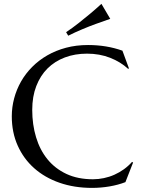

<svg xmlns="http://www.w3.org/2000/svg" viewBox="-20 -941 717 977"><path d="M636.2 -592.8 631.8 -590.8Q593.8 -626 540.3 -647Q486.8 -668 422.9 -668Q361.3 -668 310.1 -648.7Q258.8 -629.4 221.9 -592.8Q185.1 -556.2 164.6 -502.9Q144 -449.7 144 -381.8Q144 -307.1 163.6 -242.4Q183.1 -177.7 221.7 -130.4Q260.3 -83 318.1 -55.9Q376 -28.8 453.1 -28.8Q481 -28.8 508.8 -34.7Q536.6 -40.5 562.3 -52Q587.9 -63.5 610.6 -79.8Q633.3 -96.2 651.9 -117.2L657.2 -113.8L618.2 -14.2Q581.5 0 537.4 7.6Q493.2 15.1 448.2 15.1Q357.9 15.1 283 -11Q208 -37.1 154.1 -85Q100.1 -132.8 70.1 -200Q40 -267.1 40 -349.1Q40 -395.5 52 -440.4Q64 -485.4 86.9 -525.9Q109.9 -566.4 143.6 -600.3Q177.2 -634.3 220.5 -659.2Q263.7 -684.1 315.7 -698Q367.7 -711.9 428.2 -711.9Q522.5 -711.9 603 -683.1ZM541 -845.2Q504.9 -833 467.8 -819.3Q451.7 -813.5 434.1 -806.6Q416.5 -799.8 398.4 -792Q380.4 -784.2 362.1 -776.1Q343.8 -768.1 327.1 -759.3L316.4 -777.3Q348.1 -798.3 379.6 -823.2Q411.1 -848.1 437.5 -870.1Q467.8 -895.5 496.1 -921.4Z"/></svg>

Font: Marcellus SC
Style: Regular
Weight: 400
Designer: Astigmatic (AOETI)
Foundry: Astigmatic (AOETI)
Version: Version 1.001